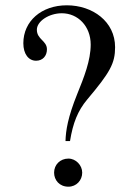

<svg xmlns="http://www.w3.org/2000/svg" viewBox="-20 -696 484 724"><path d="M244 -164C255 -232 273 -278 309 -321C395 -423 414 -457 414 -518C414 -615 329 -676 232 -676C136 -676 68 -616 68 -533C68 -492 88 -467 116 -467C141 -467 157 -485 157 -510C157 -543 119 -547 119 -584C119 -616 165 -646 213 -646C274 -646 322 -597 322 -528C322 -468 297 -405 271 -341C236 -254 228 -204 227 -164ZM290 -45C290 -73 266 -98 238 -98C207 -98 184 -75 184 -45C184 -17 204 8 238 8C268 8 290 -16 290 -45Z"/></svg>

Font: STIX Math
Style: Regular
Weight: 400
Designer: MicroPress Inc., with final additions and corrections provided by Coen Hoffman, Elsevier (retired)
Version: Version 1.1.0